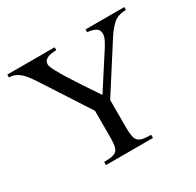

<svg xmlns="http://www.w3.org/2000/svg" viewBox="-133 -749 920 900"><g transform="rotate(-30 326.5 -299.5)"><path d="M641.1 -598.6V-583Q597.2 -582.5 572.5 -560.5Q547.9 -538.6 523.4 -500L366.2 -254.4V-104.5Q366.2 -67.9 372.1 -49.1Q377.9 -30.3 396 -23.7Q414.1 -17.1 451.2 -17.1V0H196.8V-17.1Q234.4 -17.1 251.7 -23.9Q269 -30.8 274.2 -49.6Q279.3 -68.4 279.3 -104.5V-246.1L116.7 -497.1Q104 -516.6 88.9 -536.4Q73.7 -556.2 54.2 -569.6Q34.7 -583 8.3 -583V-598.6H264.2V-583Q252 -583 235.8 -580.6Q219.7 -578.1 207.8 -570.1Q195.8 -562 195.8 -543.9Q195.8 -533.7 210.7 -505.9Q225.6 -478 247.8 -442.9Q270 -407.7 292.2 -374.3Q314.5 -340.8 330.1 -317.9Q345.7 -294.9 346.7 -293L465.8 -477.5Q473.1 -488.8 482.7 -507.3Q492.2 -525.9 492.2 -540Q492.2 -564.5 471.9 -573.7Q451.7 -583 431.6 -583V-598.6Z"/></g></svg>

Font: Rohingya Solluk
Style: Regular
Weight: 400
Designer: SIL International
Foundry: SIL International
Version: Version 1.001